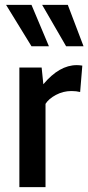

<svg xmlns="http://www.w3.org/2000/svg" viewBox="-20 -773 365 793"><path d="M60 -494H152L159 -425Q225 -504 297 -504Q308 -504 320 -502L311 -393Q295 -397 275 -397Q241 -397 211 -381Q181 -365 168 -344V0H60ZM110 -582 5 -753H110L182 -582ZM253 -582 154 -753H260L325 -582Z"/></svg>

Font: Cabin Medium
Style: Regular
Weight: 500
Designer: Pablo Impallari
Foundry: Pablo Impallari. http://www.impallari.com Igino Marini. http://www.ikern.com
Version: Version 2.001